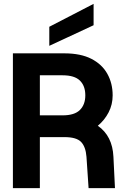

<svg xmlns="http://www.w3.org/2000/svg" viewBox="-20 -977 643 997"><path d="M47 0V-700H314Q399 -700 454.5 -671.5Q510 -643 537.5 -593.5Q565 -544 565 -482Q565 -434 544 -393.5Q523 -353 488 -324Q564 -271 569 -163L577 0H440L429 -163Q425 -215 401 -240Q377 -265 315 -265H314H187V0ZM187 -378H305Q367 -378 395 -406Q423 -434 423 -482Q423 -531 395 -558.5Q367 -586 305 -586H187ZM236 -739V-838L466 -957V-846Z"/></svg>

Font: Host Grotesk Black
Style: Regular
Weight: 900
Designer: Doğukan Karapınar based on Poppins by Indian Type Foundry, Jonny Pinhorn
Foundry: Element Type
Version: Version 1.000; ttfautohint (v1.8.4.7-5d5b);gftools[0.9.33]